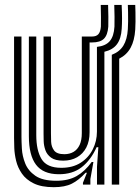

<svg xmlns="http://www.w3.org/2000/svg" viewBox="-20 -748 569 778"><path d="M198 10.5Q147.8 10.5 116.6 -4.9Q85.5 -20.2 68.8 -44.5Q52 -68.8 45.4 -96.1Q38.8 -123.5 37.9 -148.1Q37 -172.8 37 -188.2V-600H67V-194.2Q67 -175.8 68.6 -146Q70.2 -116.2 82 -86.2Q93.8 -56.2 123.1 -35.9Q152.5 -15.5 208 -15.5Q257.2 -15.5 290.5 -34.5Q323.8 -53.5 351.5 -91.5H358.5L346.2 -22.5V0H316.2L316 -7L332.2 -48H326.8Q299.5 -18 271.2 -3.8Q243 10.5 198 10.5ZM373 0V-72L378.5 -151.5H371.5Q348 -99.2 310.9 -70.4Q273.8 -41.5 217 -42Q154.5 -42.5 125.8 -80.8Q97 -119 97 -196.2V-600H127V-200.2Q127 -138.8 148.4 -103.4Q169.8 -68 228.5 -68Q274.8 -68 306.9 -88.6Q339 -109.2 355.9 -142.8Q372.8 -176.2 372.8 -214.8V-558Q408 -561.8 424.8 -581.4Q441.5 -601 443.8 -640.2Q444.2 -654.8 444.1 -681Q444 -707.2 443 -728H473Q474.5 -695.8 474.5 -673.2Q474.5 -650.8 473.2 -631.5Q470.8 -591.5 454 -568.9Q437.2 -546.2 403 -538.2V0ZM236 -97Q203.5 -97 186.8 -109.4Q170 -121.8 163.8 -139.9Q157.5 -158 157 -176.2Q156.5 -194.5 156.5 -206.2V-600H186.5V-208Q186.5 -193.5 187.2 -173.5Q188 -153.5 199.1 -138.4Q210.2 -123.2 240.8 -123.2Q262.2 -123.2 278.1 -132.6Q294 -142 302.8 -161Q311.5 -180 311.5 -208.8V-600H353Q370.2 -600 378.6 -609.4Q387 -618.8 388.8 -640.2Q389.2 -652 389.1 -678.9Q389 -705.8 388.2 -728H418Q419 -706.2 419.1 -679.8Q419.2 -653.2 418.8 -640Q416.2 -605.8 401 -590.9Q385.8 -576 353 -576H343V-212Q343 -176.2 329.8 -150.5Q316.5 -124.8 292.5 -110.9Q268.5 -97 236 -97ZM433 0V-526Q464.2 -537.8 479.9 -563.1Q495.5 -588.5 498 -629.8Q499 -641.8 499.1 -660.9Q499.2 -680 498.9 -698.8Q498.5 -717.5 498 -728H528Q528.5 -717.8 528.9 -698.8Q529.2 -679.8 529.1 -660.1Q529 -640.5 528 -628Q525 -583.5 509.4 -554.8Q493.8 -526 463 -510.2V0Z"/></svg>

Font: Big Shoulders Inline Display Thin Black
Style: Regular
Weight: 900
Version: Version 2.002